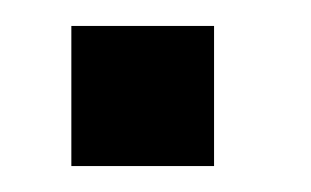

<svg xmlns="http://www.w3.org/2000/svg" viewBox="-20 -128 240 148"><path d="M35 -108V0H145V-108Z"/></svg>

Font: Kreadon Medium
Style: Regular
Weight: 500
Designer: kohakuno
Foundry: StudioGnu
Version: Version 1.000;Glyphs 3.1.2 (3151)